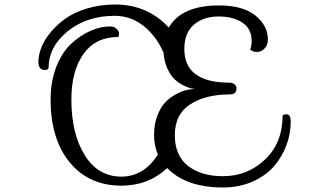

<svg xmlns="http://www.w3.org/2000/svg" viewBox="-20 -774 1424 850"><path d="M1231 -261Q1233 -268 1248 -268Q1267 -268 1267 -235Q1267 -182 1248 -131Q1229 -80 1193 -38Q1157 4 1098 30Q1039 56 967 56Q804 56 720 -30Q637 48 516 48Q372 47 288 -56Q204 -159 204 -333Q204 -415 230 -480Q256 -545 297 -582Q338 -619 382 -638Q426 -657 467 -657Q485 -657 496 -646.5Q507 -636 507 -625Q507 -619 505.5 -615Q504 -611 502 -610H501Q403 -610 349.5 -535Q296 -460 296 -333Q296 -183 354.5 -88Q413 7 516 8Q617 8 679 -90Q662 -129 662 -176Q662 -225 677 -263Q692 -301 712.5 -322Q733 -343 759.5 -357Q786 -371 806 -375.5Q826 -380 842 -380Q835 -381 823.5 -383.5Q812 -386 791 -396.5Q770 -407 752.5 -423.5Q735 -440 721 -470.5Q707 -501 704 -541Q671 -616 614.5 -660Q558 -704 488 -704Q364 -704 279.5 -635.5Q195 -567 195 -472L194 -471Q194 -470 192.5 -468.5Q191 -467 189 -466Q187 -465 183.5 -464.5Q180 -464 176 -464Q150 -466 150 -500Q150 -530 163 -563.5Q176 -597 204 -631Q232 -665 271 -692.5Q310 -720 367 -737Q424 -754 490 -754Q633 -754 727 -652Q784 -750 949 -750Q1055 -750 1110.5 -705.5Q1166 -661 1166 -599Q1166 -574 1151 -559Q1136 -544 1118 -544Q1107 -544 1099.5 -547Q1092 -550 1090 -553L1088 -556Q1094 -571 1094 -593Q1094 -647 1053 -674Q1012 -701 948 -701Q880 -701 838 -664.5Q796 -628 796 -557Q796 -408 997 -408Q1008 -408 1017.5 -401.5Q1027 -395 1027 -382Q1027 -356 997 -356Q890 -356 822 -312Q754 -268 754 -176Q754 -85 812.5 -39.5Q871 6 967 6Q1076 6 1153.5 -68Q1231 -142 1231 -261Z"/></svg>

Font: Sofia
Style: Regular
Weight: 400
Designer: Paula Nazal and Daniel Hernndez
Foundry: Paula Nazal, Daniel Hernndez
Version: Version 1.001